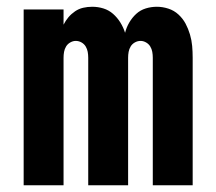

<svg xmlns="http://www.w3.org/2000/svg" viewBox="-20 -548 640 568"><path d="M50 0V-520H168V-475Q174 -487 182.5 -497Q191 -507 202 -514.5Q213 -522 226 -525Q239 -528 253 -528Q253 -528 253 -528Q253 -528 253 -528Q270 -528 286 -523Q302 -518 314.5 -507Q327 -496 336 -481.5Q345 -467 350 -451Q354 -467 362.5 -481.5Q371 -496 383 -507Q395 -518 411 -523Q427 -528 444 -528Q461 -528 478 -522.5Q495 -517 508 -505Q521 -493 529 -478Q537 -463 542 -446Q547 -429 548.5 -412Q550 -395 550 -377V0H432V-377Q432 -386 430.5 -394.5Q429 -403 424.5 -410.5Q420 -418 412 -422.5Q404 -427 396 -427Q387 -427 379 -422.5Q371 -418 366.5 -410.5Q362 -403 360.5 -394.5Q359 -386 359 -377V0H241V-377Q241 -386 239.5 -394.5Q238 -403 233.5 -410.5Q229 -418 221 -422.5Q213 -427 204 -427Q196 -427 188 -422.5Q180 -418 175.5 -410.5Q171 -403 169.5 -394.5Q168 -386 168 -377V0Z"/></svg>

Font: Iosevka SS04 Extended
Style: Bold
Weight: 700
Width: 7
Monospace: yes
Designer: Belleve Invis
Foundry: Belleve Invis
Version: Version 19.0.0; ttfautohint (v1.8.4)